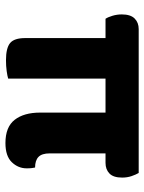

<svg xmlns="http://www.w3.org/2000/svg" viewBox="68 -589 530 706"><g transform="rotate(90 333.0 -236.0)"><path d="M33 -419Q33 -451 48 -466Q63 -481 87 -481H616Q622 -471 627.5 -455Q633 -439 633 -420Q633 -388 618 -373.5Q603 -359 579 -359H544V-154Q544 -125 557 -112.5Q570 -100 596 -100Q597 -95 598 -88.5Q599 -82 599 -69Q599 -38 576.5 -14.5Q554 9 506 9Q447 9 420.5 -25Q394 -59 394 -119V-359H269V-1Q259 2 241 4.5Q223 7 201 7Q157 7 138.5 -8Q120 -23 120 -64V-359H49Q43 -368 38 -384.5Q33 -401 33 -419Z"/></g></svg>

Font: Baloo Chettan 2
Style: Bold
Weight: 700
Designer: Maithili Shingre, Unnati Kotecha and Ek Type
Foundry: Ek Type
Version: Version 1.640;hotconv 1.0.111;makeotfexe 2.5.65597; ttfautoh